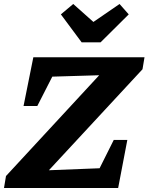

<svg xmlns="http://www.w3.org/2000/svg" viewBox="-29 -942 744 962"><path d="M685 -595 216 -89 470 -99 541 -241H609L563 0H-9L1 -60L468 -565L233 -558L158 -411H89L138 -655H695ZM380 -730 276 -870 338 -922 439 -832 570 -922 616 -870 475 -730Z"/></svg>

Font: Piazzolla
Style: Bold Italic
Weight: 700
Italic angle: -11.3°
Designer: Juan Pablo del Peral
Foundry: Huerta Tipografica
Version: Version 1.330